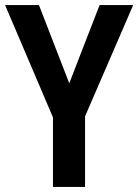

<svg xmlns="http://www.w3.org/2000/svg" viewBox="-20 -734 543 754"><path d="M252 -407 371 -714H503L314 -277V0H188V-273L0 -714H133Z"/></svg>

Font: Noto Sans Bengali Condensed SemiBold
Style: Regular
Weight: 600
Width: 3
Designer: Joana Ranito - Universal Thirst; Jelle Bosma - Monotype Design Team
Foundry: Universal Thirst ehf.
Version: Version 3.000; ttfautohint (v1.8.4.7-5d5b)